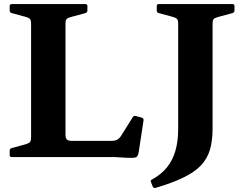

<svg xmlns="http://www.w3.org/2000/svg" viewBox="-20 -769 1187 940"><path d="M132.2 0V-749H300.6V-110.2Q300.6 -92.4 307.8 -85.9Q315.1 -79.4 329.9 -79.4H526.3Q544.1 -79.4 554.6 -85.6Q565 -91.8 572.8 -104L630.3 -195.8Q636.1 -203.8 645.5 -200.8L674.6 -192.9Q684 -189.9 682.8 -179.9L659.5 -27.1Q657.5 -12.9 653.1 -5.5Q648.6 1.8 637 3.1Q625.4 4.4 599 3.4L542.2 0ZM37 0Q27.4 0 27.4 -10V-31.8Q27.4 -41.2 36.8 -44L107 -63.1Q123.7 -68.6 127.9 -75Q132.2 -81.3 132.2 -95.7V-206.8H300.6V0ZM27.4 -739Q27.4 -749 37 -749H397.9Q407.9 -749 407.9 -739.4V-717.7Q407.9 -708.7 398.9 -705.1L323.9 -684.8Q310.8 -681 305.7 -675.2Q300.6 -669.3 300.6 -651.4V-542.2H132.2V-653.3Q132.2 -667.7 127.9 -674.4Q123.7 -681 107 -686L36.8 -705.1Q27.4 -707.8 27.4 -717.2ZM719.3 122.6Q714.7 114.4 724.3 109.6Q768.3 85.9 796.7 51.2Q825.2 16.4 838.8 -30.8Q852.3 -78 852.3 -138.1H1020.7Q1020.7 -78.8 1007.6 -35.1Q994.4 8.6 963.3 41.3Q932.1 74 877.8 100.3Q823.4 126.7 740.8 151.1Q732.2 153 727.7 144.6ZM852.3 -138.1V-749H1020.7V-138.1ZM747.5 -739Q747.5 -749 757.1 -749H1118Q1128 -749 1128 -739.4V-717.7Q1128 -708.7 1119 -705.1L1044 -684.8Q1030.9 -681 1025.8 -675.2Q1020.7 -669.3 1020.7 -651.4V-542.2H852.3V-653.3Q852.3 -667.7 848.1 -674.4Q843.8 -681 827.1 -686L756.9 -705.1Q747.5 -707.8 747.5 -717.2Z"/></svg>

Font: Hahmlet
Style: Regular
Weight: 400
Designer: Minjoo Ham & Mark Frömberg
Foundry: hypertype
Version: Version 1.002